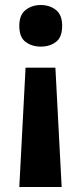

<svg xmlns="http://www.w3.org/2000/svg" viewBox="-20 -566 326 766"><path d="M82 -296H201L226 180H57ZM228 -463Q228 -417.2 203.2 -398.6Q178.3 -380 142.5 -380Q108 -380 82.5 -398.5Q57 -417 57 -462.6Q57 -507 82.4 -526.5Q107.9 -546 142.3 -546Q178 -546 203 -526.5Q228 -506.9 228 -463Z"/></svg>

Font: Noto Sans Canadian Aboriginal
Style: Regular
Weight: 400
Designer: Monotype Design Team, Typotheque's Kevin King
Foundry: Monotype Imaging Inc.
Version: Version 2.002